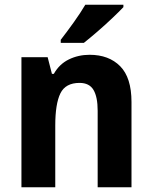

<svg xmlns="http://www.w3.org/2000/svg" viewBox="-20 -786 640 806"><path d="M356 -556Q437 -556 484.5 -508Q532 -460 532 -358V0H390V-321Q390 -379 372.5 -408.5Q355 -438 314 -438Q255 -438 233.5 -394Q212 -350 212 -259V0H70V-546H180L198 -476H206Q229 -517 269 -536.5Q309 -556 356 -556ZM498 -756Q481 -738 451 -709.5Q421 -681 388.5 -653Q356 -625 332 -606H235V-619Q260 -651 289 -691.5Q318 -732 338 -766H498Z"/></svg>

Font: Noto Sans Armenian SemiCondensed
Style: Bold
Weight: 700
Width: 4
Designer: Monotype Design Team
Foundry: Monotype Imaging Inc.
Version: Version 2.008; ttfautohint (v1.8.4.7-5d5b)